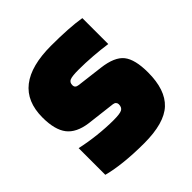

<svg xmlns="http://www.w3.org/2000/svg" viewBox="-146 -613 733 733"><g transform="rotate(-45 221.0 -246.5)"><path d="M245 -365Q210 -365 198 -360Q186 -355 186 -340Q186 -332 190.5 -328Q195 -324 204 -323L310 -310Q376 -302 400.5 -271Q425 -240 425 -170Q425 -76 378.5 -32.5Q332 11 223 11Q164 11 114.5 5.5Q65 0 33 -9V-153Q73 -144 118 -139Q163 -134 203 -134Q237 -134 248.5 -140Q260 -146 260 -163Q260 -169 256 -173.5Q252 -178 244 -179L127 -193Q69 -201 43.5 -234Q18 -267 18 -333Q18 -419 72.5 -461.5Q127 -504 235 -504Q284 -504 324 -501.5Q364 -499 394 -494V-354Q360 -359 320 -362Q280 -365 245 -365Z"/></g></svg>

Font: Blinker ExtraBold
Style: Regular
Weight: 800
Designer: Juergen Huber
Foundry: supertype
Version: Version 1.017;hotconv 1.0.117;makeotfexe 2.5.65602